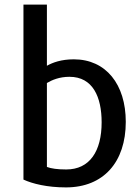

<svg xmlns="http://www.w3.org/2000/svg" viewBox="-20 -800 611 835"><path d="M527 -270C527 -95 430 15 267 15C185 15 121 -1 82 -19V-780H184V-514C209 -528 246 -542 301 -542C441 -542 527 -433 527 -270ZM422 -268C422 -378 384 -466 282 -466C238 -466 206 -452 184 -439V-74C202 -67 230 -63 268 -63C370 -63 422 -142 422 -268Z"/></svg>

Font: Repo Medium
Style: Regular
Weight: 500
Designer: Stefan Peev
Foundry: Context Ltd
Version: Version 1.502